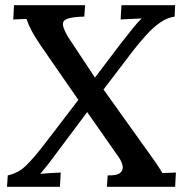

<svg xmlns="http://www.w3.org/2000/svg" viewBox="-20 -720 708 740"><path d="M7 0 10 -44Q51 -53 80.5 -82Q110 -111 148 -160L282 -335Q233 -406 197.5 -457Q162 -508 136 -546Q113 -580 101.5 -602Q90 -624 82 -647Q67 -646 55.5 -646Q44 -646 31 -645L34 -700H308L305 -656Q260 -655 240.5 -648Q221 -641 222.5 -625Q224 -609 242 -578L346 -421L443 -549Q469 -582 490 -608.5Q511 -635 526 -649Q507 -648 485 -647Q463 -646 445 -645L448 -700H655L653 -656Q624 -652 597 -633Q570 -614 544.5 -586Q519 -558 494 -526L379 -375L547 -140Q563 -118 578 -96.5Q593 -75 606 -53Q621 -54 633 -54Q645 -54 658 -55L655 0H392L395 -44Q431 -43 443.5 -54Q456 -65 452.5 -81.5Q449 -98 437 -115L316 -288L212 -149Q192 -122 174 -98Q156 -74 135 -50Q154 -52 175 -53Q196 -54 214 -55L211 0Z"/></svg>

Font: Lora Medium
Style: Italic
Weight: 500
Italic angle: -3°
Designer: Olga Karpushina, Alexei Vanyashin (Cyrillic)
Foundry: Cyreal
Version: Version 3.004